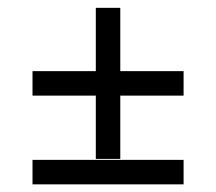

<svg xmlns="http://www.w3.org/2000/svg" viewBox="-20 -482 565 502"><path d="M230.5 -461.5H294.5V-66.5H230.5ZM65 -296H460V-232H65ZM65 -64H460V0H65Z"/></svg>

Font: Newsreader 36pt ExtraBold
Style: Regular
Weight: 800
Designer: Hugues Gentile
Foundry: Production Type
Version: Version 1.003